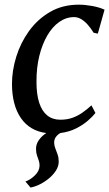

<svg xmlns="http://www.w3.org/2000/svg" viewBox="-20 -576 478 842"><path d="M91.5 220Q112.5 213 133 193.2Q153.5 173.5 153.5 149.5Q153.5 138 149.8 127.5Q146 117 142 105.2Q138 93.5 138 76.5Q138 55.5 151 37.5Q164 19.5 183 7.5Q110.5 -2 71.8 -58Q33 -114 32.5 -207.5Q32.5 -266 51.2 -327Q70 -388 107.2 -439.8Q144.5 -491.5 199.2 -523.5Q254 -555.5 325.5 -555.5Q352.5 -555.5 384.2 -549.8Q416 -544 438.5 -533.5L409 -428.5Q404.5 -429.5 399.8 -430.5Q395 -431.5 390.5 -432.5Q378 -453 364 -468.5Q350 -484 335.2 -492.5Q320.5 -501 305 -501Q270.5 -501 240.2 -480Q210 -459 187.5 -420.5Q165 -382 152.2 -330Q139.5 -278 140 -216Q140 -162 152 -125.2Q164 -88.5 187.2 -69.8Q210.5 -51 244.5 -51Q273.5 -51 297 -59.2Q320.5 -67.5 341 -81.8Q361.5 -96 381 -114L398.5 -80.5Q386 -64.5 364.5 -46Q343 -27.5 313 -12.5Q283 2.5 244.5 7.5Q232.5 14.5 225 24.8Q217.5 35 217.5 49.5Q217.5 61.5 222.5 74.2Q227.5 87 232.5 101.2Q237.5 115.5 237.5 132.5Q237.5 152.5 226 171Q214.5 189.5 196.2 205Q178 220.5 156.5 231.5Q135 242.5 114 246.5Z"/></svg>

Font: Merriweather 48pt
Style: Italic
Weight: 400
Italic angle: -7.8°
Version: Version 2.101